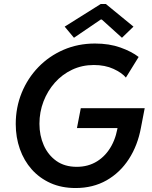

<svg xmlns="http://www.w3.org/2000/svg" viewBox="-20 -949 773 977"><path d="M364.7 7.8Q293.5 7.8 237.3 -17.3Q181.2 -42.5 141.6 -86.9Q102.1 -131.3 81.1 -190.7Q60.1 -250 60.1 -317.9Q60.1 -402.3 90.3 -476.6Q120.6 -550.8 175 -607.2Q229.5 -663.6 303.2 -695.6Q377 -727.5 463.4 -727.5Q535.6 -727.5 592.5 -707.3Q649.4 -687 685.5 -659.2L620.6 -554.2Q600.6 -578.6 557.6 -598.4Q514.6 -618.2 457.5 -618.2Q397.5 -618.2 346.9 -594.2Q296.4 -570.3 259.3 -528.6Q222.2 -486.8 201.4 -432.9Q180.7 -378.9 180.7 -319.3Q180.7 -259.8 202.6 -210Q224.6 -160.2 266.8 -130.1Q309.1 -100.1 370.6 -100.1Q429.2 -100.1 474.4 -128.4Q519.5 -156.7 547.4 -207.5Q575.2 -258.3 582 -326.2L633.8 -297.4H371.6L391.1 -398.4H716.3L697.3 -299.8Q680.7 -209 635.7 -139.6Q590.8 -70.3 522 -31.2Q453.1 7.8 364.7 7.8ZM356.4 -756.8 309.1 -813.5 492.7 -928.7H518.6L659.2 -813.5L600.6 -756.8L498 -849.6H492.7Z"/></svg>

Font: Reddit Sans SemiBold
Style: Italic
Weight: 600
Italic angle: -11.25°
Designer: Stephen Hutchings
Version: Version 1.013